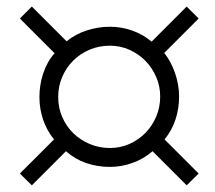

<svg xmlns="http://www.w3.org/2000/svg" viewBox="-20 -720 650 580"><path d="M463.9 -428.2Q463.9 -459.5 451.9 -487.3Q439.9 -515.1 419.4 -536.1Q398.9 -557.1 371.1 -569.6Q343.3 -582 312 -582Q279.3 -582 251 -570.1Q222.7 -558.1 201.4 -537.1Q180.2 -516.1 168 -487.8Q155.8 -459.5 155.8 -426.8Q155.8 -394.5 168 -366.5Q180.2 -338.4 201.4 -317.6Q222.7 -296.9 251.2 -284.9Q279.8 -272.9 312 -272.9Q343.8 -272.9 371.6 -285.4Q399.4 -297.9 419.9 -319.1Q440.4 -340.3 452.1 -368.4Q463.9 -396.5 463.9 -428.2ZM543.9 -160.2 440.9 -263.2Q413.6 -239.7 380.1 -227.8Q346.7 -215.8 312 -215.8Q274.4 -215.8 240.7 -227.3Q207 -238.8 179.2 -263.2L76.2 -160.2L40 -195.8L143.1 -298.8Q121.1 -326.2 110.1 -358.9Q99.1 -391.6 99.1 -426.8Q99.1 -444.3 101.8 -462.2Q104.5 -480 110.1 -497.1Q115.7 -514.2 124.3 -530Q132.8 -545.9 145 -559.1L40 -664.1L76.2 -700.2L181.2 -595.2Q208 -617.2 242.4 -628.2Q276.9 -639.2 312 -639.2Q346.7 -639.2 379.4 -627.7Q412.1 -616.2 438 -594.2L543.9 -700.2L580.1 -664.1L476.1 -560.1Q497.1 -533.7 509 -498.5Q521 -463.4 521 -428.2Q521 -392.6 510.3 -359.4Q499.5 -326.2 477.1 -298.8L580.1 -195.8Z"/></svg>

Font: Charis SIL Am
Style: Bold
Weight: 700
Foundry: SIL International
Version: Version 5.000